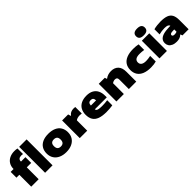

<svg xmlns="http://www.w3.org/2000/svg" viewBox="422 -2519 4231 4231"><g transform="rotate(-45 2537.0 -403.5)"><path d="M406 -818Q434 -818 453.5 -816Q473 -814 496 -809V-635Q474.5 -641 446 -641Q397.5 -641 372.2 -620Q347 -599 347 -561V-550H485V-370H347V0H115V-370H25V-550H115V-554Q115 -632.5 150.8 -692.2Q186.5 -752 252.5 -785Q318.5 -818 406 -818ZM548 -808H780V0H548Z M871 -275Q871 -363.5 910 -427.5Q949 -491.5 1024 -525.2Q1099 -559 1204 -559Q1309 -559 1384 -525.2Q1459 -491.5 1498 -427.5Q1537 -363.5 1537 -275Q1537 -187 1495.8 -122.5Q1454.5 -58 1379.2 -23.5Q1304 11 1204 11Q1104 11 1028.8 -23.5Q953.5 -58 912.2 -122.5Q871 -187 871 -275ZM1308 -275Q1308 -332 1282 -358.5Q1256 -385 1204 -385Q1152 -385 1126 -358.5Q1100 -332 1100 -275Q1100 -218 1126.2 -190.5Q1152.5 -163 1204 -163Q1255.5 -163 1281.8 -190.5Q1308 -218 1308 -275Z M1628 -550H1816L1834 -488H1844Q1867 -523.5 1905 -541.2Q1943 -559 1993 -559Q2017 -559 2043 -555V-352Q2018 -357 1979 -357Q1944 -357 1911 -347.5Q1878 -338 1860 -321V0H1628Z M2684 -214H2310.5Q2314.5 -190 2331.2 -176.5Q2348 -163 2385.5 -157Q2423 -151 2491 -151Q2560.5 -151 2646 -163V-4Q2557.5 11 2454 11Q2324.5 11 2242.5 -19.2Q2160.5 -49.5 2121.2 -112.2Q2082 -175 2082 -273Q2082 -360 2118 -424.5Q2154 -489 2224 -524Q2294 -559 2394 -559Q2488.5 -559 2553.5 -523.5Q2618.5 -488 2651.2 -422Q2684 -356 2684 -265ZM2309 -334H2471Q2469 -380 2449.5 -401.5Q2430 -423 2390 -423Q2350 -423 2330.2 -401.5Q2310.5 -380 2309 -334Z M2770 -550H2959L2973 -502H2983Q3015.5 -529 3061.2 -544Q3107 -559 3159 -559Q3265 -559 3327 -496.2Q3389 -433.5 3389 -304V0H3157V-291Q3157 -333 3140.8 -350Q3124.5 -367 3090 -367Q3064 -367 3040.8 -358.2Q3017.5 -349.5 3002 -335V0H2770Z M3476 -273Q3476 -363 3518.5 -427.2Q3561 -491.5 3644.5 -525.2Q3728 -559 3849 -559Q3937 -559 4006 -544V-370Q3966 -375.5 3935.8 -378.2Q3905.5 -381 3873 -381Q3789 -381 3750.5 -353.8Q3712 -326.5 3712 -273Q3712 -221.5 3750.2 -194.2Q3788.5 -167 3863 -167Q3895.5 -167 3926.5 -170.8Q3957.5 -174.5 4006 -184V-10Q3973.5 -0.5 3930.2 5.2Q3887 11 3839 11Q3721.5 11 3640.2 -22.2Q3559 -55.5 3517.5 -119.2Q3476 -183 3476 -273Z M4112.5 0V-550H4344.5V0ZM4091.5 -709Q4091.5 -761.5 4125 -788.2Q4158.5 -815 4228.5 -815Q4298.5 -815 4332 -788.2Q4365.5 -761.5 4365.5 -709Q4365.5 -656.5 4332 -629.8Q4298.5 -603 4228.5 -603Q4158.5 -603 4125 -629.8Q4091.5 -656.5 4091.5 -709Z M5020.5 -287V0H4828.5L4813.5 -45H4803.5Q4749 11 4646.5 11Q4576.5 11 4528.2 -10.8Q4480 -32.5 4455.8 -70.2Q4431.5 -108 4431.5 -156Q4431.5 -238 4499 -283.2Q4566.5 -328.5 4708.5 -335L4790 -339Q4782 -369 4751.8 -382Q4721.5 -395 4658.5 -395Q4621.5 -395 4574.5 -389Q4527.5 -383 4488.5 -372V-533Q4537 -546 4594 -552.5Q4651 -559 4700.5 -559Q4817 -559 4886.5 -533.5Q4956 -508 4988.2 -448.8Q5020.5 -389.5 5020.5 -287ZM4793.5 -150V-222L4731.5 -219Q4693.5 -217 4677 -205.8Q4660.5 -194.5 4660.5 -175Q4660.5 -157 4676.2 -146.5Q4692 -136 4722.5 -136Q4765.5 -136 4793.5 -150Z"/></g></svg>

Font: Encode Sans Expanded Black
Style: Regular
Weight: 900
Width: 7
Designer: Multiple Designers
Foundry: Impallari Type
Version: Version 2.000